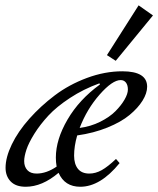

<svg xmlns="http://www.w3.org/2000/svg" viewBox="-20 -694 598 725"><path d="M417 -464.4 383.8 -485.8 503.4 -673.8 557.6 -635.7ZM77.1 11.2Q39.6 11.2 20.3 -8.8Q1 -28.8 1 -60.5Q1 -99.6 24.4 -148.4Q47.9 -197.3 90.6 -245.4Q133.3 -293.5 187 -334Q240.7 -374.5 308.3 -399.7Q376 -424.8 441.9 -424.8Q535.6 -424.8 535.6 -366.7Q535.6 -341.8 518.3 -314Q501 -286.1 469.2 -259.8Q437.5 -233.4 385.7 -212.4Q334 -191.4 271.5 -182.6Q259.8 -142.1 259.8 -106.4Q259.8 -74.7 274.2 -56.6Q288.6 -38.6 317.4 -38.6Q340.8 -38.6 364 -51.5Q387.2 -64.5 418 -93.8L431.6 -78.1Q358.9 11.2 283.2 11.2Q224.1 11.2 201.2 -41.5Q139.2 11.2 77.1 11.2ZM435.5 -391.6Q404.3 -391.6 356.2 -336.9Q308.1 -282.2 280.8 -210.9Q322.3 -216.3 358.2 -234.1Q394 -252 416 -274.2Q438 -296.4 450.4 -318.1Q462.9 -339.8 462.9 -356Q462.9 -372.6 455.6 -382.1Q448.2 -391.6 435.5 -391.6ZM71.3 -85.9Q71.3 -64.5 83.3 -51.5Q95.2 -38.6 118.2 -38.6Q155.3 -38.6 193.8 -64.9Q190.9 -81.1 190.9 -99.1Q190.9 -167 234.9 -242.4Q278.8 -317.9 357.4 -375L355.5 -379.4Q294.9 -357.4 244.4 -324.2Q193.8 -291 162.8 -257.6Q131.8 -224.1 110.1 -189.5Q88.4 -154.8 79.8 -128.9Q71.3 -103 71.3 -85.9Z"/></svg>

Font: Elstob 18pt
Style: Italic
Weight: 400
Italic angle: -20°
Designer: Peter S. Baker
Version: Version 1.015